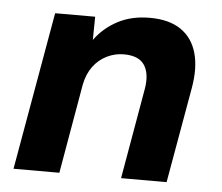

<svg xmlns="http://www.w3.org/2000/svg" viewBox="-44 -577 723 626"><g transform="rotate(5 318.0 -264.5)"><path d="M22 0 113 -517H244L243 -441Q272 -481 317 -505Q362 -529 422 -529Q485 -529 523.5 -503Q562 -477 576 -428.5Q590 -380 578 -312L523 0H374L426 -298Q434 -347 415.5 -375Q397 -403 348 -403Q319 -403 292.5 -390Q266 -377 248 -352.5Q230 -328 223 -293L172 0Z"/></g></svg>

Font: DM Sans 11pt Black
Style: Italic
Weight: 900
Italic angle: -10°
Version: Version 4.004;gftools[0.9.30]